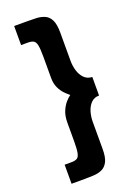

<svg xmlns="http://www.w3.org/2000/svg" viewBox="-170 -824 732 1042"><g transform="rotate(-20 196.5 -303.5)"><path d="M93 42Q114 42 125.5 35.5Q137 29 141.5 7Q146 -15 146 -60V-167Q146 -206 157.5 -233Q169 -260 184.5 -277.5Q200 -295 212 -303Q201 -312 185 -328Q169 -344 157.5 -368.5Q146 -393 146 -425V-548Q146 -594 141.5 -615Q137 -636 125.5 -642.5Q114 -649 93 -649H54V-759H129Q155 -759 181.5 -758Q208 -757 230 -747.5Q252 -738 264.5 -713Q277 -688 277 -640V-477Q277 -447 285.5 -419Q294 -391 312 -373Q330 -355 358 -354V-247Q330 -247 312 -229Q294 -211 285.5 -183Q277 -155 277 -125V32Q277 80 264.5 104.5Q252 129 231 139Q210 149 183 150.5Q156 152 129 152H54V42Z"/></g></svg>

Font: Reem Kufi Fun SemiBold
Style: Regular
Weight: 600
Designer: Khaled Hosny
Version: Version 1.005